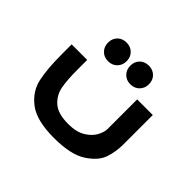

<svg xmlns="http://www.w3.org/2000/svg" viewBox="-128 -693 856 856"><g transform="rotate(45 300.0 -265.0)"><path d="M60.5 -291V-351H158.5V-289.5Q158.5 -225 166 -184.8Q173.5 -144.5 204.2 -116.8Q235 -89 300.5 -89Q351.5 -89 382.8 -108.2Q414 -127.5 427.2 -152.8Q440.5 -178 440.5 -197V-384H539V-197Q539 -153.5 525.2 -111.5Q511.5 -69.5 458.5 -34.8Q405.5 0 300 0Q190 0 138 -39.8Q86 -79.5 73.2 -138Q60.5 -196.5 60.5 -291ZM169.5 -471.5Q169.5 -497 185.8 -513.5Q202 -530 228 -530Q254 -530 270.5 -513.5Q287 -497 287 -471.5Q287 -446 270.5 -429.2Q254 -412.5 228 -412.5Q202.5 -412.5 186 -429.2Q169.5 -446 169.5 -471.5ZM312.5 -469Q312.5 -494.5 328.8 -511Q345 -527.5 371 -527.5Q397 -527.5 413.5 -511Q430 -494.5 430 -469Q430 -443.5 413.5 -426.8Q397 -410 371 -410Q345.5 -410 329 -426.8Q312.5 -443.5 312.5 -469Z"/></g></svg>

Font: JuliaMono SemiBoldItalic
Style: Regular
Weight: 600
Italic angle: -9°
Monospace: yes
Designer: cormullion
Foundry: corm
Version: Version 0.049; ttfautohint (v1.8.4)